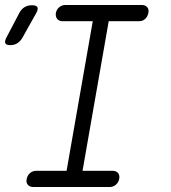

<svg xmlns="http://www.w3.org/2000/svg" viewBox="-67 -750 687 770"><path d="M22 -597Q13 -583 1.5 -576Q-10 -569 -26 -569Q-42 -569 -45.5 -576.5Q-49 -584 -42 -598L10 -697Q18 -713 31 -721Q44 -729 61 -729Q79 -729 83 -721Q87 -713 78 -697ZM264 -65H385Q399 -65 406.5 -56Q414 -47 411 -32Q408 -18 397.5 -9Q387 0 373 0H67Q52 0 44.5 -9Q37 -18 40 -32Q43 -47 53.5 -56Q64 -65 78 -65H200L305 -665H184Q170 -665 162.5 -674Q155 -683 157 -698Q160 -712 170.5 -721Q181 -730 196 -730H502Q516 -730 523.5 -721Q531 -712 528 -698Q525 -683 515 -674Q505 -665 491 -665H369Z"/></svg>

Font: Maple Mono NL ExtraLight
Style: Italic
Weight: 275
Italic angle: -10°
Monospace: yes
Designer: subframe7536
Version: Version 7.000